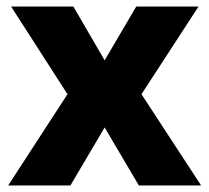

<svg xmlns="http://www.w3.org/2000/svg" viewBox="-20 -569 642 589"><path d="M187 -280 14 -549H205L301 -384L398 -549H589L414 -280L597 0H406L301 -178L196 0H5Z"/></svg>

Font: Noto Sans Cham ExtraBold
Style: Regular
Weight: 800
Version: Version 2.002